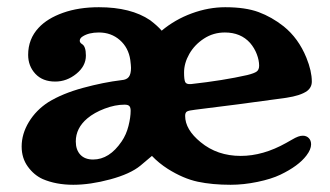

<svg xmlns="http://www.w3.org/2000/svg" viewBox="-20 -502 914 532"><path d="M98 -6Q74 -17 57 -40.5Q40 -64 40 -96Q40 -131 60 -164Q80 -197 114 -219Q153 -243 210 -258.5Q267 -274 317 -280Q331 -281 337 -289Q343 -297 343 -314Q343 -320 341 -336Q336 -370 312 -391Q288 -412 254 -412Q226 -412 209 -401Q201 -396 201 -389Q201 -384 207 -380Q218 -374 218 -348Q218 -319 191.5 -297.5Q165 -276 133 -276Q98 -276 78 -297.5Q58 -319 58 -350Q58 -394 87 -425Q111 -451 154.5 -466.5Q198 -482 254 -482Q343 -482 396 -446Q417 -430 428 -417Q465 -448 511.5 -465Q558 -482 604 -482Q660 -482 696.5 -468.5Q733 -455 766 -429Q807 -396 829 -342Q844 -305 844 -276Q844 -260 831 -250Q813 -237 773 -231Q753 -228 640 -213L521 -198Q503 -196 498 -193Q493 -190 493 -181Q493 -143 536 -108Q582 -70 647 -70Q709 -70 773 -106Q777 -108 788 -114.5Q799 -121 806 -123.5Q813 -126 819 -126Q829 -126 835.5 -119.5Q842 -113 842 -102Q842 -88 829 -71Q807 -42 757 -18Q732 -6 693.5 2Q655 10 619 10Q568 10 528 1.5Q488 -7 445 -34Q420 -50 401 -70L369 -43Q341 -20 285.5 -5Q230 10 183 10Q135 10 98 -6ZM238 -60Q283 -60 317 -110Q330 -129 336 -153Q342 -177 342 -195Q342 -204 338.5 -208Q335 -212 325 -212Q299 -212 270 -201Q241 -190 222 -174Q190 -147 190 -110Q190 -87 202.5 -73.5Q215 -60 238 -60ZM509 -269Q599 -279 665 -294Q685 -299 691.5 -304Q698 -309 698 -320Q698 -335 691.5 -352Q685 -369 673 -383Q647 -412 603 -412Q571 -412 545 -395Q519 -378 504.5 -352.5Q490 -327 490 -301Q490 -282 493 -275Q496 -268 509 -269Z"/></svg>

Font: Raigarh
Style: Bold
Weight: 700
Designer: jaikishan Patel
Foundry: MagicType
Version: Version 1.000